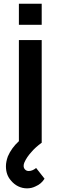

<svg xmlns="http://www.w3.org/2000/svg" viewBox="-20 -782 332 1052"><path d="M208.5 -646H83.5V-761.5H208.5ZM224 197Q207 225.5 174 239.5Q153 250 128 250Q102.5 250 79.5 238.8Q56.5 227.5 39.5 206.5Q12.5 176 12.5 129Q12.5 104.5 23 75Q43 28.5 83.5 -8.5V-562.5H208.5V0Q172.5 26.5 153 50Q126.5 78.5 113.5 108.5Q109.5 117.5 109.5 127Q109.5 138 116.5 146Q124.5 155 137.5 155Q157.5 155 178 138.5Z"/></svg>

Font: Russisch Sans
Style: Bold
Weight: 700
Designer: Michael Sharanda (font) & Cristiano Sobral (main changes)
Foundry: Michael Sharanda
Version: Version 2.00;September 8, 2020;FontCreator 13.0.0.2681 64-bi